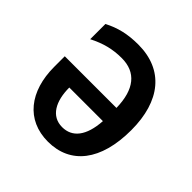

<svg xmlns="http://www.w3.org/2000/svg" viewBox="-152 -676 812 812"><g transform="rotate(45 253.5 -270.5)"><path d="M227 -551C163 -551 115 -539 67 -514V-423C118 -449 163 -461 218 -461C303 -461 349 -405 351 -296H42V-233C42 -87 117 10 247 10C381 10 462 -91 462 -274C462 -448 378 -551 227 -551ZM350 -216C344 -122 306 -76 246 -76C180 -76 149 -135 149 -216Z"/></g></svg>

Font: Noto Sans UI SemiCondensed Medium
Style: Regular
Weight: 500
Width: 4
Designer: Monotype Design Team
Foundry: Monotype Imaging Inc.
Version: Version 1.901